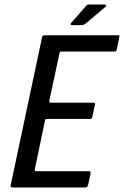

<svg xmlns="http://www.w3.org/2000/svg" viewBox="-20 -829 548 849"><path d="M35 0Q31 0 28.5 -2.5Q26 -5 27 -9L166 -664Q168 -673 178 -673H499Q507 -673 508 -671.5Q509 -670 507 -663L497 -612Q495 -604 492.5 -602.5Q490 -601 484 -601H252Q246 -601 245 -599.5Q244 -598 243 -593L198 -383Q197 -378 198.5 -376.5Q200 -375 204 -375H390Q399 -375 400 -373Q401 -371 399 -362L389 -316Q388 -308 385.5 -305.5Q383 -303 375 -303H188Q184 -303 182 -302Q180 -301 179 -296L134 -81Q133 -76 133.5 -74Q134 -72 140 -72H370Q379 -72 380 -70Q381 -68 380 -59L370 -13Q367 -4 364.5 -2Q362 0 354 0ZM343 -718H298Q292 -718 292 -721.5Q292 -725 296 -729L358 -800Q362 -805 365 -807Q368 -809 375 -809H444Q447 -809 449 -805.5Q451 -802 448 -800L360 -726Q355 -723 351.5 -720.5Q348 -718 343 -718Z"/></svg>

Font: Glory Medium
Style: Italic
Weight: 500
Italic angle: -12°
Version: Version 1.011